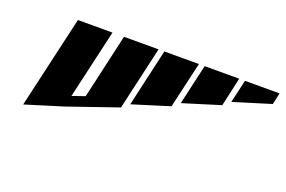

<svg xmlns="http://www.w3.org/2000/svg" viewBox="-63 -691 1165 783"><g transform="rotate(20 520.0 -300.0)"><path d="M165 -500H315L246 -200L301 -219L365 -500H515L452 -225L235 -150L73 -100ZM540 -500H690L644 -300L483 -250ZM715 -500H865L837 -375L675 -325ZM890 -500H1040L1029 -450L867 -400Z"/></g></svg>

Font: SOV_Meka
Style: Italic
Weight: 400
Italic angle: -13°
Version: Version 1.00